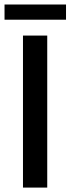

<svg xmlns="http://www.w3.org/2000/svg" viewBox="-20 -849 319 869"><path d="M193.8 -688V0H84V-688ZM0.5 -828.6H278.8V-759.8H0.5Z"/></svg>

Font: Arimo Medium
Style: Regular
Weight: 500
Designer: Steve Matteson
Foundry: Monotype Imaging Inc.
Version: Version 1.33